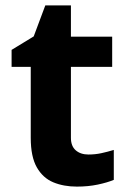

<svg xmlns="http://www.w3.org/2000/svg" viewBox="-20 -682 474 712"><path d="M308 -109Q333 -109 356 -114Q379 -119 402 -126V-15Q378 -5 342.5 2.5Q307 10 265 10Q216 10 177.5 -6Q139 -22 116.5 -61.5Q94 -101 94 -171V-434H23V-497L105 -547L148 -662H243V-546H396V-434H243V-171Q243 -140 261 -124.5Q279 -109 308 -109Z"/></svg>

Font: Noto Sans Bengali UI
Style: Bold
Weight: 700
Designer: Jelle Bosma - Monotype Design Team
Foundry: Monotype Imaging Inc.
Version: Version 2.003; ttfautohint (v1.8.4.7-5d5b)